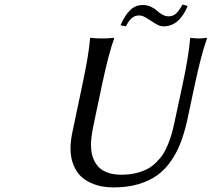

<svg xmlns="http://www.w3.org/2000/svg" viewBox="-20 -814 930 844"><path d="M783.2 -444.8Q809.1 -565.9 815.9 -645L817.9 -647.9Q835.9 -645 853 -645Q870.1 -645 888.2 -647.9L890.1 -645Q866.2 -581.1 836.9 -444.8L804.2 -291Q792 -234.9 775.6 -190.9Q759.3 -147 733.2 -108.4Q707 -69.8 672.4 -44.4Q637.7 -19 588.9 -4.6Q540 9.8 479 9.8Q453.1 9.8 429 5.6Q404.8 1.5 378.9 -10.3Q353 -22 334 -40.5Q314.9 -59.1 302.5 -90.3Q290 -121.6 290 -162.1Q290 -194.3 298.8 -235.8L342.8 -444.8Q369.6 -569.8 376 -645L377.9 -647.9Q396 -645 429.2 -645Q461.9 -645 480 -647.9L481.9 -645Q459 -584.5 429.2 -444.8L392.1 -269Q379.9 -209.5 379.9 -180.2Q379.9 -159.7 383.1 -141.6Q386.2 -123.5 395.5 -105.5Q404.8 -87.4 418.9 -74.7Q433.1 -62 457 -54Q481 -45.9 512.2 -45.9Q547.9 -45.9 577.6 -53Q607.4 -60.1 628.9 -71.8Q650.4 -83.5 668.5 -101.8Q686.5 -120.1 698.2 -138.7Q710 -157.2 719.7 -182.4Q729.5 -207.5 735.4 -228.5Q741.2 -249.5 747.1 -276.9ZM721.2 -742.2Q738.8 -742.2 752.2 -752.9Q765.6 -763.7 782.2 -793.9L805.2 -788.1Q768.1 -698.2 699.2 -698.2Q682.1 -698.2 663.1 -710.2Q644 -722.2 625.5 -734.1Q606.9 -746.1 591.8 -746.1Q572.8 -746.1 559.6 -734.9Q546.4 -723.6 533.2 -698.2L509.8 -703.1Q529.8 -748.5 553 -770.3Q576.2 -792 607.9 -792Q627 -792 643.6 -784.2Q660.2 -776.4 669.9 -767.1Q679.7 -757.8 693.4 -750Q707 -742.2 721.2 -742.2Z"/></svg>

Font: Linear Smooth
Style: Italic
Weight: 400
Designer: Philipp H. Poll, Flanker
Foundry: Philipp H. Poll, reworked by Flanker
Version: Version 1.061 | FøM Fix